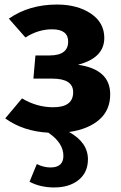

<svg xmlns="http://www.w3.org/2000/svg" viewBox="-20 -568 534 845"><path d="M465 -153Q465 -83 416.5 -41Q368 1 284 13Q367 59 367 133Q367 191 326 224Q285 257 218 257Q158 257 110 232L142 154Q172 169 202 169Q259 169 259 118Q259 61 193 16Q82 10 3 -47L77 -135Q142 -96 214 -96Q302 -96 302 -162Q302 -222 210 -222H127L136 -324H198Q280 -324 280 -385Q280 -439 209 -439Q148 -439 92 -403L19 -486Q108 -548 231 -548Q320 -548 379.5 -508.5Q439 -469 439 -401Q439 -313 323 -283Q465 -263 465 -153Z"/></svg>

Font: FiraGO
Style: Bold
Weight: 700
Designer: bBox Type
Foundry: bBox Type GmbH
Version: Version 1.001;PS 001.001;hotconv 1.0.88;makeotf.lib2.5.64775